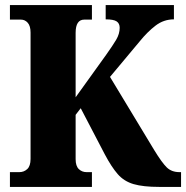

<svg xmlns="http://www.w3.org/2000/svg" viewBox="-20 -734 731 754"><path d="M19 0V-58H56Q74 -58 87 -70Q100 -82 100 -110V-606Q100 -632 89 -644.5Q78 -657 62 -657H19V-714H341V-657H311Q277 -657 277 -605V-352L397 -519Q422 -554 436 -577.5Q450 -601 450 -625Q450 -642 438 -650Q426 -658 395 -658V-714H663V-658Q623 -658 591 -633.5Q559 -609 529 -572L412 -432L586 -144Q616 -95 635 -76.5Q654 -58 685 -58H691V0H605Q542 0 504.5 -11Q467 -22 442.5 -50Q418 -78 392 -127L297 -309L277 -283V-109Q277 -82 289.5 -70Q302 -58 320 -58H341V0Z"/></svg>

Font: Noto Serif Condensed Black
Style: Regular
Weight: 900
Width: 3
Designer: Monotype Design Team
Foundry: Monotype Imaging Inc.
Version: Version 2.015; ttfautohint (v1.8.4.7-5d5b)